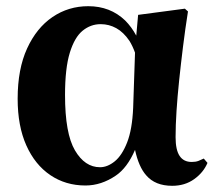

<svg xmlns="http://www.w3.org/2000/svg" viewBox="-20 -583 702 620"><path d="M256 16Q192 16 142.5 -17.5Q93 -51 65 -113.5Q37 -176 37 -264Q37 -360 67.5 -426.5Q98 -493 149.5 -528Q201 -563 265 -563Q336 -563 384 -517Q405 -496 420 -468L426 -535L577 -555L587 -546Q578 -489 571 -432.5Q564 -376 558.5 -323.5Q553 -271 550 -224.5Q547 -178 547 -140Q547 -99 560 -79.5Q573 -60 599 -60Q612 -60 621 -63.5Q630 -67 638 -71L650 -57Q637 -26 607 -4.5Q577 17 536 17Q481 17 452 -17Q428 -44 416 -99Q391 -41 354 -16Q307 16 256 16ZM416 -413Q408 -435 398 -451Q379 -479 355.5 -492Q332 -505 305 -505Q273 -505 247 -484Q221 -463 205.5 -413Q190 -363 190 -276Q190 -152 222 -97.5Q254 -43 303 -43Q327 -43 350.5 -62Q374 -81 390.5 -123Q407 -165 410 -235Z"/></svg>

Font: Early Summer Mincho Heavy
Style: Regular
Weight: 900
Designer: GuiWonder
Version: Version 1.002